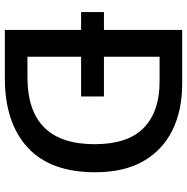

<svg xmlns="http://www.w3.org/2000/svg" viewBox="-10 -744 754 773"><g transform="rotate(90 366.5 -357.0)"><path d="M316 -714Q425 -714 505 -674Q585 -634 629 -556.5Q673 -479 673 -364Q673 -183 573 -91.5Q473 0 294 0H100V-307H28V-399H100V-714ZM309 -623H208V-399H368V-307H208V-91H290Q560 -91 560 -361Q560 -496 494 -559.5Q428 -623 309 -623Z"/></g></svg>

Font: Noto Sans Arabic Med
Style: Regular
Weight: 500
Designer: Monotype Design Team, Nadine Chahine, Nizar Qandah and Khaled Hosny
Foundry: Monotype Imaging Inc.
Version: Version 2.012; ttfautohint (v1.8.4.7-5d5b)